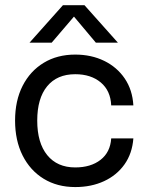

<svg xmlns="http://www.w3.org/2000/svg" viewBox="-20 -728 583 758"><path d="M228.5 -707.5H313.5L445.5 -559.5H358.5L272 -662.5L184 -559.5H96.5ZM39.5 -252Q39.5 -330.5 69.2 -389Q99 -447.5 152.5 -480Q206 -512.5 277 -512.5Q340.5 -512.5 391.2 -487.8Q442 -463 472.5 -418Q503 -373 506.5 -312H419Q416.5 -370 377.8 -402.5Q339 -435 277 -435Q205 -435 166 -387.2Q127 -339.5 127 -252Q127 -164 166.5 -115.5Q206 -67 277 -67Q338.5 -67 377 -97Q415.5 -127 419 -181.5H506.5Q502 -122 471.5 -79Q441 -36 390.8 -12.8Q340.5 10.5 277 10.5Q206 10.5 152.5 -22.2Q99 -55 69.2 -114.2Q39.5 -173.5 39.5 -252Z"/></svg>

Font: Overused Grotesk
Style: Regular
Weight: 450
Version: Version 0.004